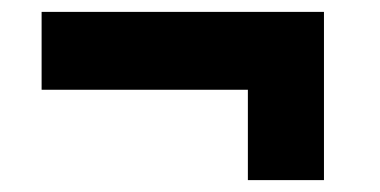

<svg xmlns="http://www.w3.org/2000/svg" viewBox="-20 -444 640 323"><path d="M397 -141V-293H50V-424H525V-141Z"/></svg>

Font: Mona Sans ExtraLight ExtraBold
Style: Regular
Weight: 800
Version: Version 2.000